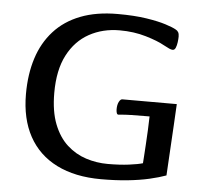

<svg xmlns="http://www.w3.org/2000/svg" viewBox="-49 -704 822 769"><g transform="rotate(5 361.5 -319.5)"><path d="M384.7 13Q279.8 13 206 -24Q132.2 -61 93.8 -131.2Q55.4 -201.5 55.4 -300.6Q55.4 -380.5 76 -444.8Q96.5 -509.1 138.6 -555.7Q180.6 -602.3 244.3 -627.1Q308 -652 393.9 -652Q460.9 -652 509.2 -644.6Q557.5 -637.2 587.9 -627.4Q618.3 -617.6 630 -610.6Q637.4 -607 641 -600.5Q644.6 -594.1 644.6 -583.1Q644.6 -573.7 642.9 -560.6Q641.3 -547.6 637.2 -537.9Q633.2 -528.2 625.2 -528.2Q619.8 -528.2 611.2 -532Q602.6 -535.8 586.9 -544.3Q561.9 -558.5 513.5 -573Q465 -587.5 407.4 -587.5Q339.5 -587.5 285.1 -557.6Q230.8 -527.7 199.4 -467.6Q168 -407.5 168 -315.3Q168 -241.2 188 -190.1Q208 -139.1 241.8 -108.4Q275.7 -77.7 318.3 -63.9Q360.9 -50.2 405.8 -50.2Q454.1 -50.2 491.1 -55Q528.1 -59.8 546.4 -65.4Q547.1 -73.6 548.4 -94Q549.7 -114.3 551.4 -141.5Q553.1 -168.6 554.5 -198.2Q555.8 -227.7 556.5 -254.4Q510.1 -254.4 483.7 -253.7Q457.4 -253 445.9 -251.8Q434.4 -250.6 431.1 -250.6Q426.4 -250.6 424.4 -257Q422.4 -263.4 422.4 -271.7Q422.4 -290 428.5 -301.6Q434.5 -313.1 441.8 -313.1H660.8Q659.2 -274.8 656.2 -227.9Q653.2 -180.9 650.5 -129.3Q647.8 -77.7 644.5 -24.9Q616.9 -14.8 577.9 -5.8Q538.9 3.1 490.2 8.1Q441.5 13 384.7 13Z"/></g></svg>

Font: Briem Hand Thin
Style: Regular
Weight: 100
Designer: Gunnlaugur SE Briem, Eben Sorkin
Foundry: Sorkin Type Co.
Version: Version 1.003